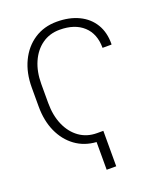

<svg xmlns="http://www.w3.org/2000/svg" viewBox="-161 -824 934 1106"><g transform="rotate(-20 306.0 -271.0)"><path d="M299.3 178.7V8.8Q225.6 3.9 170.9 -36.1Q116.2 -76.2 85.9 -143.3Q55.7 -210.4 55.7 -297.4V-413.1Q55.7 -503.9 88.9 -573.2Q122.1 -642.6 181.6 -681.9Q241.2 -721.2 319.8 -721.2Q397 -721.2 454.3 -693.6Q511.7 -666 542.7 -614.7Q573.7 -563.5 572.8 -492.2L571.8 -489.3H517.1Q517.1 -575.7 464.6 -623.8Q412.1 -671.9 319.8 -671.9Q257.8 -671.9 211.7 -638.9Q165.5 -606 139.9 -547.9Q114.3 -489.7 114.3 -414.1V-297.4Q114.3 -221.2 139.9 -162.8Q165.5 -104.5 211.7 -71.5Q257.8 -38.6 319.8 -38.6H357.9V178.7Z"/></g></svg>

Font: Roboto Slab Light
Style: Regular
Weight: 300
Designer: Google
Version: Version 2.000; ttfautohint (v1.8.1.43-b0c9)